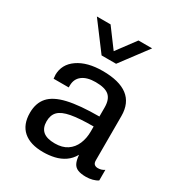

<svg xmlns="http://www.w3.org/2000/svg" viewBox="-179 -882 957 1018"><g transform="rotate(30 300.0 -373.0)"><path d="M231 10Q152 10 109.5 -27.1Q67 -64.2 67 -136Q67 -195.8 99.4 -232.5Q131.8 -269.2 204.1 -286Q276.5 -302.8 396 -302.8V-358.5Q396 -407.2 371.2 -429.1Q346.5 -451 288.5 -451Q235.8 -451 206.9 -428.9Q178 -406.8 178 -366.5V-355H85.5Q84.2 -370.8 83.8 -375.9Q83.2 -381 83.2 -380.1Q83.2 -379.2 83.4 -377Q83.5 -374.8 83.5 -376.5Q83.5 -442.5 140.4 -481.8Q197.2 -521 291.5 -521Q393 -521 444.4 -481.8Q495.8 -442.5 495.8 -363.2V-92.2Q495.8 -75.5 503.8 -68.5Q511.8 -61.5 525.2 -61.5Q547.8 -61.5 564.8 -73.8V-9Q552 0 532.9 5Q513.8 10 493.2 10Q463.2 10 444.1 2.5Q425 -5 415.8 -22.9Q406.5 -40.8 404 -73.2Q386.5 -42 359.6 -23.6Q332.8 -5.2 299.8 2.4Q266.8 10 231 10ZM262 -60.8Q307.5 -60.8 337.1 -80.6Q366.8 -100.5 381.4 -134.9Q396 -169.2 396 -211V-241.8Q309.5 -241.8 259.2 -232.4Q209 -223 187.5 -201.2Q166 -179.5 166 -141Q166 -101.2 189.2 -81Q212.5 -60.8 262 -60.8ZM457.5 -755.5 332.8 -589.2H244L119.2 -755.5H203L315.8 -603.8H261L373.8 -755.5Z"/></g></svg>

Font: Chivo Mono Medium
Style: Regular
Weight: 500
Monospace: yes
Designer: Hector Gatti
Foundry: Omnibus-Type
Version: Version 1.008